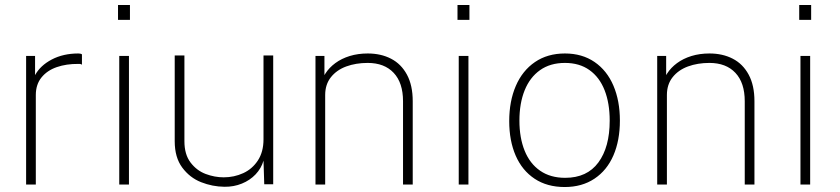

<svg xmlns="http://www.w3.org/2000/svg" viewBox="-20 -742 3376 772"><path d="M85 -517H121V-440Q142 -478.5 188.2 -502.8Q234.5 -527 295 -527Q299.5 -527 303 -526.2Q306.5 -525.5 309.5 -523.5V-482Q305 -484.5 301.5 -485H295Q247 -485.5 208.5 -472.2Q170 -459 147 -430.8Q124 -402.5 124 -360V0H85Z M498.5 0H459.5V-517H498.5ZM502.5 -662H454.5V-722H502.5Z M682.5 -174V-519H721.5V-174Q721.5 -121 746.2 -88.5Q771 -56 807 -42.5Q843 -29 879.5 -29Q921.5 -29 958 -45.8Q994.5 -62.5 1017 -97Q1039.5 -131.5 1039.5 -182V-519H1078.5V-1H1042.5L1039.5 -96Q1030.5 -65 1007.8 -41Q985 -17 952.5 -3.8Q920 9.5 882.5 9Q834 8.5 788.5 -9.5Q743 -27.5 712.8 -68.2Q682.5 -109 682.5 -174Z M1248.5 -517H1284.5V-440L1288.5 -446.5Q1303.5 -470 1328.2 -488.2Q1353 -506.5 1386.2 -516.8Q1419.5 -527 1458.5 -527Q1511.5 -527 1552.2 -506Q1593 -485 1616.2 -442Q1639.5 -399 1639.5 -335V0H1600.5V-335Q1600.5 -409 1563 -449Q1525.5 -489 1458.5 -489Q1411 -489 1372.2 -474.8Q1333.5 -460.5 1310.5 -431.5Q1287.5 -402.5 1287.5 -360V0H1248.5Z M1863.5 0H1824.5V-517H1863.5ZM1867.5 -662H1819.5V-722H1867.5Z M2027.5 -255Q2027.5 -335 2054 -396.5Q2080.5 -458 2131 -492.5Q2181.5 -527 2251.5 -527Q2320.5 -527 2370.5 -492.8Q2420.5 -458.5 2446.5 -397.5Q2472.5 -336.5 2472.5 -257Q2472.5 -177.5 2446.5 -117.2Q2420.5 -57 2370.2 -23.5Q2320 10 2250.5 10Q2180 10 2129.8 -23.2Q2079.5 -56.5 2053.5 -116.2Q2027.5 -176 2027.5 -255ZM2431.5 -257Q2431.5 -327 2411 -379.2Q2390.5 -431.5 2350.2 -460.2Q2310 -489 2251.5 -489Q2192.5 -489 2151.5 -460Q2110.5 -431 2089.5 -378.8Q2068.5 -326.5 2068.5 -257Q2068.5 -188 2089.5 -136Q2110.5 -84 2151.8 -55.5Q2193 -27 2252.5 -27Q2340.5 -27 2386 -88.8Q2431.5 -150.5 2431.5 -257Z M2622.5 -517H2658.5V-440L2662.5 -446.5Q2677.5 -470 2702.2 -488.2Q2727 -506.5 2760.2 -516.8Q2793.5 -527 2832.5 -527Q2885.5 -527 2926.2 -506Q2967 -485 2990.2 -442Q3013.5 -399 3013.5 -335V0H2974.5V-335Q2974.5 -409 2937 -449Q2899.5 -489 2832.5 -489Q2785 -489 2746.2 -474.8Q2707.5 -460.5 2684.5 -431.5Q2661.5 -402.5 2661.5 -360V0H2622.5Z M3237.5 0H3198.5V-517H3237.5ZM3241.5 -662H3193.5V-722H3241.5Z"/></svg>

Font: Public Sans VF
Style: Regular
Weight: 400
Designer: Pablo Impallari, Rodrigo Fuenzalida (Modified by Dan O. Williams and USWDS)
Version: Version 1.003